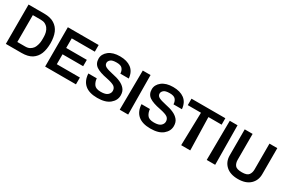

<svg xmlns="http://www.w3.org/2000/svg" viewBox="98 -1881 4482 3046"><g transform="rotate(30 2339.0 -358.5)"><path d="M350.6 -720.7Q468.8 -720.7 538.1 -675.8Q608.4 -631.8 640.6 -555.7Q658.2 -514.6 666 -466.8Q674.8 -418 674.8 -363.3Q674.8 -308.6 667 -259.8Q659.2 -210 642.6 -168.9Q610.4 -90.8 541 -44.9Q470.7 0 352.5 0Q256.8 0 65.4 0Q65.4 -240.2 65.4 -720.7Q136.7 -720.7 208 -720.7Q279.3 -720.7 350.6 -720.7ZM351.6 -117.2Q400.4 -117.2 432.6 -134.8Q464.8 -153.3 485.4 -179.7Q498 -197.3 506.8 -217.8Q515.6 -237.3 520.5 -257.8Q530.3 -294.9 531.2 -327.1Q532.2 -359.4 532.2 -370.1Q532.2 -381.8 531.2 -412.1Q530.3 -442.4 521.5 -477.5Q515.6 -497.1 507.8 -515.6Q499 -534.2 486.3 -550.8Q465.8 -576.2 434.6 -592.8Q402.3 -609.4 353.5 -609.4Q304.7 -609.4 208 -609.4Q208 -445.3 208 -117.2Q244.1 -117.2 279.3 -117.2Q315.4 -117.2 351.6 -117.2Z M785.2 0Q785.2 -240.2 785.2 -720.7Q972.7 -720.7 1349.6 -720.7Q1349.6 -680.7 1349.6 -598.6Q1208 -598.6 926.8 -598.6Q926.8 -540 926.8 -422.9Q1052.7 -422.9 1304.7 -422.9Q1304.7 -384.8 1304.7 -306.6Q1178.7 -306.6 926.8 -306.6Q926.8 -246.1 926.8 -125Q1067.4 -125 1349.6 -125Q1349.6 -84 1349.6 0Q1161.1 0 785.2 0Q785.2 0 785.2 0Z M2052.7 -203.1Q2052.7 -111.3 1974.6 -46.9Q1897.5 17.6 1747.1 17.6Q1596.7 17.6 1518.6 -50.8Q1440.4 -119.1 1433.6 -248Q1484.4 -248 1587.9 -248Q1591.8 -187.5 1624 -140.6Q1656.2 -93.8 1748 -93.8Q1835.9 -93.8 1872.1 -127Q1908.2 -159.2 1908.2 -201.2Q1908.2 -250 1872.1 -278.3Q1835.9 -305.7 1725.6 -328.1Q1588.9 -353.5 1522.5 -398.4Q1456.1 -444.3 1456.1 -534.2Q1456.1 -617.2 1531.2 -676.8Q1606.4 -735.4 1735.4 -735.4Q1863.3 -735.4 1940.4 -677.7Q2018.6 -619.1 2029.3 -499Q1977.5 -499 1875 -499Q1872.1 -555.7 1842.8 -588.9Q1814.5 -623 1737.3 -623Q1656.2 -623 1627 -595.7Q1597.7 -569.3 1597.7 -538.1Q1597.7 -497.1 1636.7 -475.6Q1675.8 -454.1 1771.5 -433.6Q1811.5 -425.8 1848.6 -415Q1885.7 -404.3 1918 -389.6Q1977.5 -363.3 2014.6 -319.3Q2052.7 -275.4 2052.7 -203.1Z M2158.2 -719.7Q2206.1 -719.7 2300.8 -719.7Q2300.8 -711.9 2300.8 -694.3Q2302.7 -474.6 2306.6 -35.2Q2306.6 -23.4 2306.6 1Q2254.9 1 2152.3 1Q2152.3 -6.8 2152.3 -23.4Q2152.3 -27.3 2152.3 -35.2Q2154.3 -254.9 2158.2 -694.3Q2158.2 -703.1 2158.2 -719.7Q2158.2 -719.7 2158.2 -719.7Z M3026.4 -203.1Q3026.4 -111.3 2948.2 -46.9Q2871.1 17.6 2720.7 17.6Q2570.3 17.6 2492.2 -50.8Q2414.1 -119.1 2407.2 -248Q2458 -248 2561.5 -248Q2565.4 -187.5 2597.7 -140.6Q2629.9 -93.8 2721.7 -93.8Q2809.6 -93.8 2845.7 -127Q2881.8 -159.2 2881.8 -201.2Q2881.8 -250 2845.7 -278.3Q2809.6 -305.7 2699.2 -328.1Q2562.5 -353.5 2496.1 -398.4Q2429.7 -444.3 2429.7 -534.2Q2429.7 -617.2 2504.9 -676.8Q2580.1 -735.4 2709 -735.4Q2836.9 -735.4 2914.1 -677.7Q2992.2 -619.1 3002.9 -499Q2951.2 -499 2848.6 -499Q2845.7 -555.7 2816.4 -588.9Q2788.1 -623 2710.9 -623Q2629.9 -623 2600.6 -595.7Q2571.3 -569.3 2571.3 -538.1Q2571.3 -497.1 2610.4 -475.6Q2649.4 -454.1 2745.1 -433.6Q2785.2 -425.8 2822.3 -415Q2859.4 -404.3 2891.6 -389.6Q2951.2 -363.3 2988.3 -319.3Q3026.4 -275.4 3026.4 -203.1Z M3292 -569.3Q3292 -580.1 3292 -601.6Q3210.9 -601.6 3050.8 -601.6Q3050.8 -640.6 3050.8 -719.7Q3257.8 -719.7 3670.9 -719.7Q3670.9 -680.7 3670.9 -601.6Q3590.8 -601.6 3429.7 -601.6Q3429.7 -590.8 3429.7 -569.3Q3434.6 -388.7 3443.4 -28.3Q3443.4 -18.6 3443.4 1Q3388.7 1 3278.3 1Q3278.3 -8.8 3278.3 -28.3Q3282.2 -209 3292 -569.3Q3292 -569.3 3292 -569.3Z M3752 -719.7Q3799.8 -719.7 3894.5 -719.7Q3894.5 -711.9 3894.5 -694.3Q3896.5 -474.6 3900.4 -35.2Q3900.4 -23.4 3900.4 1Q3848.6 1 3746.1 1Q3746.1 -6.8 3746.1 -23.4Q3746.1 -27.3 3746.1 -35.2Q3748 -254.9 3752 -694.3Q3752 -703.1 3752 -719.7Q3752 -719.7 3752 -719.7Z M4478.5 -720.7Q4526.4 -720.7 4622.1 -720.7Q4622.1 -561.5 4622.1 -244.1Q4622.1 -128.9 4544.9 -56.6Q4466.8 16.6 4324.2 16.6Q4181.6 16.6 4103.5 -55.7Q4025.4 -127.9 4025.4 -244.1Q4025.4 -402.3 4025.4 -720.7Q4074.2 -720.7 4169.9 -720.7Q4169.9 -562.5 4169.9 -246.1Q4169.9 -186.5 4199.2 -146.5Q4229.5 -107.4 4324.2 -107.4Q4324.2 -107.4 4324.2 -107.4Q4418.9 -107.4 4448.2 -147.5Q4478.5 -186.5 4478.5 -247.1Q4478.5 -365.2 4478.5 -484.4Q4478.5 -602.5 4478.5 -720.7Z"/></g></svg>

Font: Post Neon Display
Style: Regular
Weight: 700
Designer: Ward Goes
Version: Version 1.0